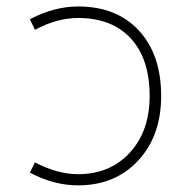

<svg xmlns="http://www.w3.org/2000/svg" viewBox="-20 -555 550 587"><path d="M86.9 -58.6Q155.3 -22.5 218.8 -22.5Q316.4 -22.5 377 -88.4Q437.5 -154.3 437.5 -261.7Q437.5 -375 379.9 -437.5Q322.3 -500 218.8 -500Q154.3 -500 86.9 -463.9L71.3 -496.1Q145.5 -535.2 218.8 -535.2Q336.9 -535.2 404.8 -461.4Q472.7 -387.7 472.7 -261.7Q472.7 -139.6 402.3 -64Q332 11.7 218.8 11.7Q144.5 11.7 71.3 -27.3Z"/></svg>

Font: Gen Shin Gothic ExtraLight
Style: Regular
Weight: 100
Designer: [Source Han Sans]
Ryoko NISHIZUKA  (kana & ideographs); Paul D. Hunt (Latin, Greek & Cyrillic); Wenlong ZHANG  (bopomofo
Version: Version 1.002.20150607